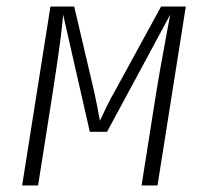

<svg xmlns="http://www.w3.org/2000/svg" viewBox="-20 -570 640 590"><path d="M48 0 135 -550H208L269 -290Q274 -268 279 -242Q284 -216 287 -199Q295 -216 307.5 -242Q320 -268 333 -290L475 -550H551L464 0H415L456 -260Q464 -311 473 -361.5Q482 -412 490 -455Q498 -498 503 -525L309 -165H256L174 -525Q172 -498 166.5 -455Q161 -412 153.5 -361.5Q146 -311 138 -260L97 0Z"/></svg>

Font: JetBrains Mono NL Thin
Style: Italic
Weight: 100
Italic angle: -9°
Monospace: yes
Designer: Philipp Nurullin, Konstantin Bulenkov
Foundry: JetBrains
Version: Version 2.305; ttfautohint (v1.8.4.7-5d5b)